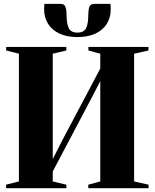

<svg xmlns="http://www.w3.org/2000/svg" viewBox="-20 -990 814 1010"><path d="M12 0V-18.5L79.5 -35.5V-707.5L12.5 -724.5V-743H329V-724.5L257.5 -707.5V-153.5L313 -262L507.5 -629.5V-707.5L445 -724.5V-743H761V-724.5L685.5 -707.5V-35.5L761.5 -18.5V0H444.5V-18.5L507.5 -35.5V-563.5L465.5 -482L257.5 -88V-35.5L329 -18.5V0ZM299.5 -969.5Q318.5 -969.5 324.2 -954Q330 -938.5 330 -914Q330 -866 341.5 -842.2Q353 -818.5 387 -818.5Q422 -818.5 433.2 -842.2Q444.5 -866 444.5 -914Q444.5 -938.5 450.2 -954Q456 -969.5 475 -969.5H560.5Q561.5 -963 562 -956.2Q562.5 -949.5 562.5 -942.5Q562.5 -897.5 541.8 -864.5Q521 -831.5 481.8 -813.2Q442.5 -795 387 -795Q332 -795 293 -813.2Q254 -831.5 233 -864.5Q212 -897.5 212 -942.5Q212 -949.5 212.5 -956.2Q213 -963 214 -969.5Z"/></svg>

Font: Merriweather 144pt ExtraBold
Style: Regular
Weight: 800
Version: Version 2.100